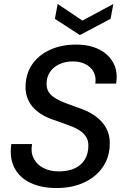

<svg xmlns="http://www.w3.org/2000/svg" viewBox="-20 -937 628 969"><path d="M265 12Q190 12 135 -13.5Q80 -39 53.5 -88.5Q27 -138 37 -210H142Q134 -170 149.5 -138.5Q165 -107 198.5 -89.5Q232 -72 276 -72Q325 -72 358.5 -88Q392 -104 409 -133.5Q426 -163 426 -202Q426 -227 415.5 -244.5Q405 -262 387 -275Q369 -288 345.5 -297.5Q322 -307 295 -316.5Q268 -326 242 -335Q176 -359 142.5 -400.5Q109 -442 109 -497Q109 -562 141 -610Q173 -658 231 -685Q289 -712 364 -712Q431 -712 479.5 -688Q528 -664 552 -619.5Q576 -575 566 -515H461Q466 -548 453 -573Q440 -598 412.5 -612.5Q385 -627 349 -627Q309 -627 278.5 -612.5Q248 -598 231.5 -572.5Q215 -547 215 -514Q215 -492 223.5 -476.5Q232 -461 247.5 -449.5Q263 -438 284 -428Q305 -418 330.5 -409.5Q356 -401 384 -390Q416 -379 443 -363Q470 -347 490.5 -325.5Q511 -304 522.5 -276.5Q534 -249 534 -214Q534 -146 500 -95.5Q466 -45 405.5 -16.5Q345 12 265 12ZM552 -917 538 -842 383 -760 257 -842 271 -917 396 -833Z"/></svg>

Font: DM Sans 24pt Medium
Style: Italic
Weight: 500
Italic angle: -10°
Designer: Colophon Foundry, Jonny Pinhorn
Foundry: Colophon Foundry
Version: Version 4.004;gftools[0.9.30]